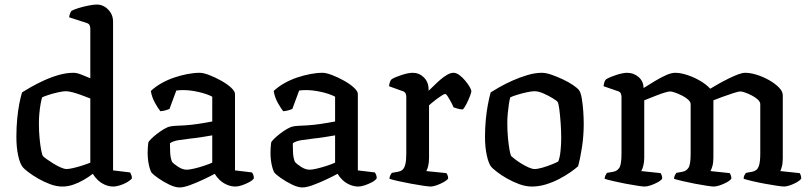

<svg xmlns="http://www.w3.org/2000/svg" viewBox="-20 -820 3559 844"><path d="M254 0Q228 0 200 -10.5Q172 -21 147 -35.5Q122 -50 104.5 -63.5Q87 -77 81 -84Q68 -99 60 -135.5Q52 -172 52 -218Q52 -259 55.5 -296.5Q59 -334 65 -364.5Q71 -395 77 -414Q91 -423 116.5 -437.5Q142 -452 173.5 -466.5Q205 -481 238.5 -490.5Q272 -500 303 -500Q318 -500 338 -492Q358 -484 377 -476V-694Q377 -701 374 -708.5Q371 -716 361 -719L284 -744Q285 -754 288 -761Q291 -768 294 -772Q304 -778 325 -784.5Q346 -791 369 -795.5Q392 -800 405 -800Q434 -800 455.5 -778Q477 -756 477 -725V-71L552 -62Q554 -59 557 -51.5Q560 -44 560 -36Q553 -27 538 -18.5Q523 -10 506.5 -5Q490 0 479 0Q459 0 441 -8Q423 -16 409.5 -29Q396 -42 388 -56Q370 -42 347.5 -29Q325 -16 301.5 -8Q278 0 254 0ZM273 -77Q283 -77 300.5 -81Q318 -85 339 -91.5Q360 -98 377 -105V-387Q359 -394 339 -401.5Q319 -409 300.5 -414Q282 -419 269 -419Q258 -419 237 -414.5Q216 -410 195.5 -403.5Q175 -397 165 -392Q162 -382 158.5 -363Q155 -344 153 -321.5Q151 -299 151 -278Q151 -243 154 -212Q157 -181 161 -160Q165 -139 169 -134Q172 -130 184.5 -121Q197 -112 213 -102Q229 -92 245.5 -84.5Q262 -77 273 -77Z M769 4Q750 4 724 -8.5Q698 -21 676 -36.5Q654 -52 647 -60Q640 -70 634.5 -95Q629 -120 629 -151Q629 -163 630 -173.5Q631 -184 632 -194Q634 -199 644.5 -209.5Q655 -220 670.5 -232Q686 -244 701.5 -253Q717 -262 728 -264Q735 -266 752.5 -267Q770 -268 792 -269Q806 -270 821 -271.5Q836 -273 851.5 -275.5Q867 -278 882.5 -280.5Q898 -283 913 -286V-395Q888 -408 851.5 -416Q815 -424 786 -424Q777 -424 769 -423.5Q761 -423 755 -422L725 -341Q721 -340 712.5 -336.5Q704 -333 685 -331Q676 -342 662 -366.5Q648 -391 643 -420Q663 -439 689.5 -454Q716 -469 745.5 -479Q775 -489 804 -494.5Q833 -500 858 -500Q874 -500 900 -490Q926 -480 952 -465.5Q978 -451 995.5 -435Q1013 -419 1013 -407V-71L1088 -62Q1090 -59 1093 -52.5Q1096 -46 1096 -36Q1090 -27 1075 -19Q1060 -11 1043.5 -5.5Q1027 0 1015 0Q996 0 977.5 -8Q959 -16 945.5 -29Q932 -42 924 -56Q902 -44 872 -30Q842 -16 814.5 -6Q787 4 769 4ZM801 -74Q812 -74 833.5 -79Q855 -84 877.5 -91.5Q900 -99 913 -105V-225Q891 -221 865 -217Q839 -213 818 -211Q792 -208 766 -204Q740 -200 727 -190Q727 -174 728 -150.5Q729 -127 736 -109Q744 -99 763.5 -86.5Q783 -74 801 -74Z M1309 4Q1290 4 1264 -8.5Q1238 -21 1216 -36.5Q1194 -52 1187 -60Q1180 -70 1174.5 -95Q1169 -120 1169 -151Q1169 -163 1170 -173.5Q1171 -184 1172 -194Q1174 -199 1184.5 -209.5Q1195 -220 1210.5 -232Q1226 -244 1241.5 -253Q1257 -262 1268 -264Q1275 -266 1292.5 -267Q1310 -268 1332 -269Q1346 -270 1361 -271.5Q1376 -273 1391.5 -275.5Q1407 -278 1422.5 -280.5Q1438 -283 1453 -286V-395Q1428 -408 1391.5 -416Q1355 -424 1326 -424Q1317 -424 1309 -423.5Q1301 -423 1295 -422L1265 -341Q1261 -340 1252.5 -336.5Q1244 -333 1225 -331Q1216 -342 1202 -366.5Q1188 -391 1183 -420Q1203 -439 1229.5 -454Q1256 -469 1285.5 -479Q1315 -489 1344 -494.5Q1373 -500 1398 -500Q1414 -500 1440 -490Q1466 -480 1492 -465.5Q1518 -451 1535.5 -435Q1553 -419 1553 -407V-71L1628 -62Q1630 -59 1633 -52.5Q1636 -46 1636 -36Q1630 -27 1615 -19Q1600 -11 1583.5 -5.5Q1567 0 1555 0Q1536 0 1517.5 -8Q1499 -16 1485.5 -29Q1472 -42 1464 -56Q1442 -44 1412 -30Q1382 -16 1354.5 -6Q1327 4 1309 4ZM1341 -74Q1352 -74 1373.5 -79Q1395 -84 1417.5 -91.5Q1440 -99 1453 -105V-225Q1431 -221 1405 -217Q1379 -213 1358 -211Q1332 -208 1306 -204Q1280 -200 1267 -190Q1267 -174 1268 -150.5Q1269 -127 1276 -109Q1284 -99 1303.5 -86.5Q1323 -74 1341 -74Z M1873 0Q1865 0 1841 -3.5Q1817 -7 1787 -12.5Q1757 -18 1730.5 -24Q1704 -30 1692 -34Q1692 -42 1695.5 -49Q1699 -56 1702 -60L1730 -65Q1741 -67 1749 -73.5Q1757 -80 1761.5 -96.5Q1766 -113 1766 -145V-394Q1766 -402 1763 -409Q1760 -416 1751 -419L1690 -441Q1692 -455 1695 -462Q1698 -469 1702 -472Q1719 -482 1747.5 -491Q1776 -500 1794 -500Q1823 -500 1843.5 -479.5Q1864 -459 1864 -427V-421Q1874 -430 1887.5 -443.5Q1901 -457 1916 -470Q1931 -483 1946 -491.5Q1961 -500 1973 -500Q1986 -500 1999.5 -490Q2013 -480 2025 -465.5Q2037 -451 2044.5 -438Q2052 -425 2052 -419Q2052 -414 2046 -398Q2040 -382 2031.5 -365Q2023 -348 2015 -339Q2003 -339 1991.5 -342.5Q1980 -346 1974 -348Q1968 -362 1960.5 -375.5Q1953 -389 1947 -398Q1941 -407 1937 -407Q1933 -407 1922.5 -400.5Q1912 -394 1900 -385Q1888 -376 1878.5 -368Q1869 -360 1866 -357V-125Q1866 -105 1862 -89.5Q1858 -74 1854 -68L1942 -59Q1944 -57 1947 -50.5Q1950 -44 1950 -35Q1944 -27 1929.5 -19Q1915 -11 1899 -5.5Q1883 0 1873 0Z M2318 0Q2291 0 2262.5 -10.5Q2234 -21 2208.5 -35.5Q2183 -50 2164.5 -64.5Q2146 -79 2140 -86Q2128 -100 2120 -136.5Q2112 -173 2112 -218Q2112 -258 2115.5 -294.5Q2119 -331 2125 -362Q2131 -393 2137 -414Q2151 -423 2176.5 -437.5Q2202 -452 2233.5 -466Q2265 -480 2298.5 -490Q2332 -500 2362 -500Q2380 -500 2404.5 -491.5Q2429 -483 2454.5 -471Q2480 -459 2499 -446Q2518 -433 2525 -424Q2533 -414 2537.5 -387Q2542 -360 2544 -329.5Q2546 -299 2546 -277Q2546 -222 2538 -171Q2530 -120 2521 -89Q2509 -78 2487.5 -63Q2466 -48 2438.5 -33.5Q2411 -19 2380 -9.5Q2349 0 2318 0ZM2330 -77Q2344 -77 2366 -83.5Q2388 -90 2407.5 -98Q2427 -106 2434 -110Q2441 -127 2444 -156.5Q2447 -186 2447 -212Q2447 -245 2444.5 -280Q2442 -315 2438.5 -341Q2435 -367 2431 -372Q2428 -377 2410 -388Q2392 -399 2369.5 -409Q2347 -419 2329 -419Q2318 -419 2296.5 -414.5Q2275 -410 2254 -403.5Q2233 -397 2223 -392Q2220 -382 2217 -362.5Q2214 -343 2212 -321Q2210 -299 2210 -280Q2210 -244 2213 -212.5Q2216 -181 2220 -160Q2224 -139 2227 -134Q2230 -131 2242 -121.5Q2254 -112 2270 -102Q2286 -92 2302.5 -84.5Q2319 -77 2330 -77Z M2814 0Q2806 0 2782.5 -3.5Q2759 -7 2730 -12.5Q2701 -18 2675.5 -24Q2650 -30 2638 -34Q2638 -42 2641.5 -49Q2645 -56 2648 -60L2676 -65Q2693 -68 2702.5 -82.5Q2712 -97 2712 -145V-394Q2712 -402 2709 -409Q2706 -416 2697 -419L2633 -441Q2635 -455 2638 -462Q2641 -469 2645 -472Q2662 -482 2690.5 -491Q2719 -500 2737 -500Q2766 -500 2787.5 -481Q2809 -462 2809 -433Q2833 -448 2858.5 -463.5Q2884 -479 2907.5 -489.5Q2931 -500 2948 -500Q2972 -500 3002 -490Q3032 -480 3059 -464Q3086 -448 3102 -430Q3120 -441 3141.5 -453Q3163 -465 3184.5 -475.5Q3206 -486 3224.5 -493Q3243 -500 3256 -500Q3279 -500 3307.5 -491Q3336 -482 3362 -467Q3388 -452 3404.5 -435Q3421 -418 3421 -401V-125Q3421 -103 3417 -88Q3413 -73 3410 -68L3495 -59Q3497 -57 3499.5 -50.5Q3502 -44 3502 -35Q3497 -27 3483 -19Q3469 -11 3453 -5.5Q3437 0 3427 0Q3419 0 3395 -3.5Q3371 -7 3341.5 -12.5Q3312 -18 3286.5 -24Q3261 -30 3249 -34Q3249 -44 3252.5 -50Q3256 -56 3259 -60L3286 -65Q3296 -67 3304 -72.5Q3312 -78 3317 -94.5Q3322 -111 3322 -145V-362Q3322 -372 3311.5 -382Q3301 -392 3285.5 -400Q3270 -408 3256 -413Q3242 -418 3235 -418Q3226 -418 3201.5 -410Q3177 -402 3152.5 -393Q3128 -384 3116 -379V-127Q3116 -105 3111.5 -89.5Q3107 -74 3103 -68L3188 -59Q3190 -56 3192.5 -49.5Q3195 -43 3195 -35Q3190 -27 3175.5 -19Q3161 -11 3145 -5.5Q3129 0 3118 0Q3110 0 3086.5 -3.5Q3063 -7 3034.5 -12.5Q3006 -18 2980.5 -24Q2955 -30 2943 -34Q2943 -42 2946.5 -49Q2950 -56 2953 -60L2980 -65Q2997 -68 3006.5 -82.5Q3016 -97 3016 -145V-362Q3016 -372 3005 -382Q2994 -392 2978 -400Q2962 -408 2947.5 -413Q2933 -418 2926 -418Q2919 -418 2903.5 -413.5Q2888 -409 2870 -402Q2852 -395 2836 -388.5Q2820 -382 2812 -379V-127Q2812 -108 2808 -92Q2804 -76 2799 -68L2884 -59Q2886 -56 2888.5 -50Q2891 -44 2891 -35Q2886 -27 2871.5 -19Q2857 -11 2841 -5.5Q2825 0 2814 0Z"/></svg>

Font: Texturina Medium
Style: Regular
Weight: 500
Designer: Guillermo Torres Carreño
Foundry: Omnibus-Type
Version: Version 1.003